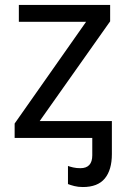

<svg xmlns="http://www.w3.org/2000/svg" viewBox="-20 -556 510 774"><path d="M424 -536V-470L140 -68H431V65Q431 129 402.5 163.5Q374 198 314 198Q295 198 279.5 194Q264 190 254 186V113Q262 116 275 119Q288 122 304 122Q352 122 352 70V0H39V-58L327 -468H56V-536Z"/></svg>

Font: Noto Sans Living
Style: Regular
Weight: 400
Designer: Monotype Design Team
Foundry: Monotype Imaging Inc.
Version: Version 2.013; ttfautohint (v1.8.4.7-5d5b)